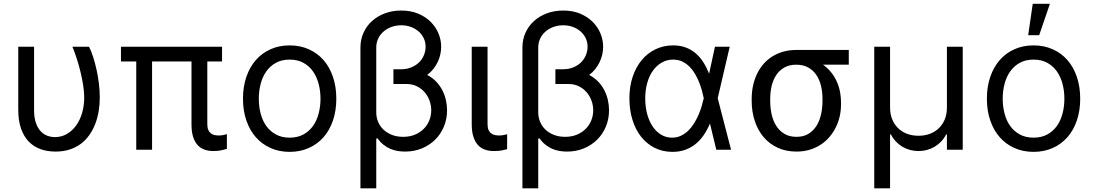

<svg xmlns="http://www.w3.org/2000/svg" viewBox="-20 -793 5793 1017"><path d="M160.5 -545.5V-210.2Q160.5 -170.5 169.9 -142.9Q179.3 -115.4 194.8 -98.5Q210.2 -81.7 230.1 -74.2Q250 -66.8 271.3 -66.8Q305.4 -66.8 333.8 -83.1Q362.2 -99.4 382.8 -127.7Q403.4 -155.9 414.8 -194.4Q426.1 -233 426.1 -277Q425.8 -307.5 420.5 -341.8Q415.1 -376.1 406.6 -411.2Q398.1 -446.4 387.1 -480.8Q376.1 -515.3 363.6 -545.5H451.7Q463.1 -523.1 473.2 -491.7Q483.3 -460.2 491.3 -424.5Q499.3 -388.8 503.9 -350.9Q508.5 -312.9 508.5 -277Q508.5 -239.7 502.7 -204Q496.8 -168.3 484.4 -136.4Q471.9 -104.4 453.1 -77.6Q434.3 -50.8 408.2 -31.2Q382.1 -11.7 348.7 -0.9Q315.3 9.9 274.1 9.9Q230.5 9.9 194.2 -3.2Q158 -16.3 131.9 -43.5Q105.8 -70.7 91.3 -112.4Q76.7 -154.1 76.7 -211.6V-545.5Z M1156.2 -467.3H1078.1V-134.9Q1078.1 -115.8 1083.6 -104Q1089.1 -92.3 1098 -85.9Q1106.9 -79.5 1117.7 -77.4Q1128.6 -75.3 1139.2 -75.3Q1150.9 -75.3 1163.2 -77.8Q1175.4 -80.3 1181.8 -82.4V-4.3Q1171.2 -1.1 1153.1 3Q1134.9 7.1 1109.4 7.1Q1084.5 7.1 1063.4 -0.4Q1042.3 -7.8 1026.8 -24.5Q1011.4 -41.2 1002.8 -68.4Q994.3 -95.5 994.3 -134.9V-467.3H785.5V0H701.7V-467.3H620.7V-545.5H1156.2Z M1514.2 11.4Q1458.8 11.4 1413.4 -8.9Q1367.9 -29.1 1335.4 -65.9Q1302.9 -102.6 1285 -154.7Q1267 -206.7 1267 -269.9Q1267 -333.8 1285 -386Q1302.9 -438.2 1335.4 -475.1Q1367.9 -512.1 1413.4 -532.3Q1458.8 -552.6 1514.2 -552.6Q1569.6 -552.6 1615.2 -532.3Q1660.9 -512.1 1693.4 -475.1Q1725.9 -438.2 1743.6 -386Q1761.4 -333.8 1761.4 -269.9Q1761.4 -206.7 1743.6 -154.7Q1725.9 -102.6 1693.4 -65.9Q1660.9 -29.1 1615.2 -8.9Q1569.6 11.4 1514.2 11.4ZM1514.2 -63.9Q1556.5 -63.9 1587.2 -80.8Q1617.9 -97.7 1638 -125.9Q1658 -154.1 1667.8 -191.6Q1677.6 -229 1677.6 -269.9Q1677.6 -311.1 1667.8 -348.5Q1658 -386 1638 -414.6Q1617.9 -443.2 1587.2 -460.2Q1556.5 -477.3 1514.2 -477.3Q1472.3 -477.3 1441.4 -460.2Q1410.5 -443.2 1390.4 -414.6Q1370.4 -386 1360.6 -348.5Q1350.9 -311.1 1350.9 -269.9Q1350.9 -229 1360.6 -191.6Q1370.4 -154.1 1390.4 -125.9Q1410.5 -97.7 1441.4 -80.8Q1472.3 -63.9 1514.2 -63.9Z M2105.1 -737.2Q2155.9 -737.2 2195.1 -720.7Q2234.4 -704.2 2261.5 -677Q2288.7 -649.9 2302.7 -615.6Q2316.8 -581.3 2316.8 -545.5Q2316.8 -525.6 2312.3 -505Q2307.9 -484.4 2298.7 -465Q2289.4 -445.7 2275.6 -427.9Q2261.7 -410.2 2242.9 -396Q2270.2 -381.7 2290.1 -361Q2310 -340.2 2322.8 -315.5Q2335.6 -290.8 2341.8 -263.5Q2348 -236.2 2348 -208.8Q2348 -162.6 2331.3 -122.5Q2314.6 -82.4 2285 -53.1Q2255.3 -23.8 2214.5 -6.9Q2173.7 9.9 2125 9.9Q2105.5 9.9 2085.6 6.6Q2065.7 3.2 2047.1 -4.8Q2028.4 -12.8 2011 -26.6Q1993.6 -40.5 1978.7 -61.1L1973 -58.2V204.5H1889.2V-541.2Q1889.2 -583.5 1905.4 -619.3Q1921.5 -655.2 1950.3 -681.3Q1979 -707.4 2018.6 -722.3Q2058.2 -737.2 2105.1 -737.2ZM2063.9 -426.1H2103.7Q2134.6 -426.1 2158.9 -436.3Q2183.2 -446.4 2199.9 -462.9Q2216.6 -479.4 2225.5 -501.1Q2234.4 -522.7 2234.4 -545.5Q2234.4 -570 2224.4 -590.7Q2214.5 -611.5 2196.9 -626.8Q2179.3 -642 2155.9 -650.6Q2132.5 -659.1 2105.1 -659.1Q2078.1 -659.1 2054 -650.4Q2029.8 -641.7 2011.9 -626.2Q1994 -610.8 1983.5 -589.1Q1973 -567.5 1973 -541.2V-197.4Q1973 -171.5 1982.8 -147.9Q1992.5 -124.3 2011 -106.7Q2029.5 -89.1 2055.8 -78.7Q2082 -68.2 2115.1 -68.2Q2149.9 -68.2 2177.4 -79.5Q2204.9 -90.9 2224.3 -110.3Q2243.6 -129.6 2253.9 -155.2Q2264.2 -180.8 2264.2 -208.8Q2264.2 -235.4 2255 -260.5Q2245.7 -285.5 2228.7 -305Q2211.6 -324.6 2187.5 -336.3Q2163.4 -348 2133.5 -348H2063.9V-420.5Z M2562.5 -545.5V-134.9Q2562.5 -115.8 2568 -104Q2573.5 -92.3 2582.6 -85.9Q2591.6 -79.5 2602.8 -77.4Q2614 -75.3 2625 -75.3Q2630.3 -75.3 2636.4 -76Q2642.4 -76.7 2648.3 -77.8Q2654.1 -78.8 2658.9 -80.1Q2663.7 -81.3 2666.2 -82.4V-2.8Q2655.5 0.4 2638.1 3.7Q2620.7 7.1 2595.2 7.1Q2570.3 7.1 2548.8 -0.4Q2527.3 -7.8 2511.9 -24.5Q2496.4 -41.2 2487.6 -68.4Q2478.7 -95.5 2478.7 -134.9V-545.5Z M2963.1 -737.2Q3013.8 -737.2 3053.1 -720.7Q3092.3 -704.2 3119.5 -677Q3146.7 -649.9 3160.7 -615.6Q3174.7 -581.3 3174.7 -545.5Q3174.7 -525.6 3170.3 -505Q3165.8 -484.4 3156.6 -465Q3147.4 -445.7 3133.5 -427.9Q3119.7 -410.2 3100.9 -396Q3128.2 -381.7 3148.1 -361Q3168 -340.2 3180.8 -315.5Q3193.5 -290.8 3199.8 -263.5Q3206 -236.2 3206 -208.8Q3206 -162.6 3189.3 -122.5Q3172.6 -82.4 3142.9 -53.1Q3113.3 -23.8 3072.4 -6.9Q3031.6 9.9 2983 9.9Q2963.4 9.9 2943.5 6.6Q2923.7 3.2 2905 -4.8Q2886.4 -12.8 2869 -26.6Q2851.6 -40.5 2836.6 -61.1L2831 -58.2V204.5H2747.2V-541.2Q2747.2 -583.5 2763.3 -619.3Q2779.5 -655.2 2808.2 -681.3Q2837 -707.4 2876.6 -722.3Q2916.2 -737.2 2963.1 -737.2ZM2921.9 -426.1H2961.6Q2992.5 -426.1 3016.9 -436.3Q3041.2 -446.4 3057.9 -462.9Q3074.6 -479.4 3083.5 -501.1Q3092.3 -522.7 3092.3 -545.5Q3092.3 -570 3082.4 -590.7Q3072.4 -611.5 3054.9 -626.8Q3037.3 -642 3013.8 -650.6Q2990.4 -659.1 2963.1 -659.1Q2936.1 -659.1 2911.9 -650.4Q2887.8 -641.7 2869.9 -626.2Q2851.9 -610.8 2841.4 -589.1Q2831 -567.5 2831 -541.2V-197.4Q2831 -171.5 2840.7 -147.9Q2850.5 -124.3 2869 -106.7Q2887.4 -89.1 2913.7 -78.7Q2940 -68.2 2973 -68.2Q3007.8 -68.2 3035.3 -79.5Q3062.9 -90.9 3082.2 -110.3Q3101.6 -129.6 3111.9 -155.2Q3122.2 -180.8 3122.2 -208.8Q3122.2 -235.4 3112.9 -260.5Q3103.7 -285.5 3086.6 -305Q3069.6 -324.6 3045.5 -336.3Q3021.3 -348 2991.5 -348H2921.9V-420.5Z M3539.8 11.4Q3488.6 11 3446.9 -10.3Q3405.2 -31.6 3375.5 -69.2Q3345.9 -106.9 3329.9 -158.7Q3313.9 -210.6 3313.9 -272.7Q3313.9 -334.2 3331 -385.7Q3348 -437.1 3378.7 -474.3Q3409.4 -511.4 3452.1 -532Q3494.7 -552.6 3545.5 -552.6Q3582.7 -552.6 3612.2 -541.5Q3641.7 -530.5 3664.8 -510.8Q3687.9 -491.1 3705.3 -463.6Q3722.7 -436.1 3735.8 -403.4H3736.2L3767 -545.5H3845.2L3781.6 -272.7L3852.3 0H3774.1L3740.8 -137.8H3740.1Q3726.2 -104.8 3707.4 -77.2Q3688.6 -49.7 3663.9 -29.8Q3639.2 -9.9 3608.3 0.9Q3577.4 11.7 3539.8 11.4ZM3707.4 -274.1Q3703.8 -291.5 3698 -313.2Q3692.1 -334.9 3683.1 -357.4Q3674 -380 3661.6 -401.5Q3649.1 -422.9 3632.3 -439.8Q3615.4 -456.7 3593.9 -467Q3572.4 -477.3 3545.5 -477.3Q3513.1 -477.3 3486 -462Q3458.8 -446.7 3439.1 -419.6Q3419.4 -392.4 3408.6 -354.6Q3397.7 -316.8 3397.7 -271.3Q3397.7 -226.9 3408 -188.9Q3418.3 -150.9 3437 -123.2Q3455.6 -95.5 3481.7 -79.7Q3507.8 -63.9 3539.8 -63.9Q3566.1 -63.9 3587.7 -74.4Q3609.4 -84.9 3626.6 -101.9Q3643.8 -119 3657.1 -140.8Q3670.5 -162.6 3680.4 -185.7Q3690.3 -208.8 3696.9 -231.2Q3703.5 -253.6 3707.4 -271.3L3707.7 -272.7Z M3961.6 -269.9Q3961.6 -306.5 3968.9 -339.8Q3976.2 -373.2 3990.1 -402Q4003.9 -430.8 4024.1 -454Q4044.4 -477.3 4070.7 -493.8Q4096.9 -510.3 4128.7 -519.4Q4160.5 -528.4 4197.4 -528.4H4475.9V-450.3H4339.5Q4384.9 -418 4409.8 -366.5Q4434.7 -315 4434.7 -248.6V-238.6Q4434.7 -206.7 4427.6 -175.8Q4420.5 -144.9 4406.6 -117.4Q4392.8 -89.8 4372.7 -66.4Q4352.6 -43 4326.3 -26.1Q4300.1 -9.2 4268.1 0.4Q4236.2 9.9 4198.9 9.9Q4143.1 9.9 4098.9 -10.7Q4054.7 -31.2 4024.3 -67.3Q3994 -103.3 3977.8 -152.5Q3961.6 -201.7 3961.6 -258.5ZM4059.7 -258.5Q4059.7 -220.2 4067.6 -185.7Q4075.6 -151.3 4092.5 -125.2Q4109.4 -99.1 4135.8 -83.6Q4162.3 -68.2 4198.9 -68.2Q4235.1 -68.2 4261.2 -83.6Q4287.3 -99.1 4304 -125.2Q4320.7 -151.3 4328.7 -185.7Q4336.6 -220.2 4336.6 -258.5V-269.9Q4336.6 -306.1 4328.7 -338.8Q4320.7 -371.4 4303.8 -396.3Q4286.9 -421.2 4260.7 -435.7Q4234.4 -450.3 4197.4 -450.3Q4161.2 -450.3 4135.1 -435.7Q4109 -421.2 4092.3 -396.3Q4075.6 -371.4 4067.6 -338.8Q4059.7 -306.1 4059.7 -269.9Z M4610.8 -545.5H4694.6V-223Q4694.6 -189.6 4705.4 -162.3Q4716.3 -134.9 4736 -115.2Q4755.7 -95.5 4783.4 -84.7Q4811.1 -73.9 4845.2 -73.9Q4879.3 -73.9 4907.1 -84.9Q4935 -95.9 4954.7 -115.6Q4974.4 -135.3 4985.1 -162.6Q4995.7 -190 4995.7 -223V-545.5H5079.5V0H4995.7V-81H4991.5Q4980.5 -59.3 4964.7 -43Q4948.9 -26.6 4930 -15.4Q4911.2 -4.3 4889.6 1.4Q4867.9 7.1 4845.2 7.1Q4822.4 7.1 4801 1.4Q4779.5 -4.3 4760.5 -15.4Q4741.5 -26.6 4725.9 -43Q4710.2 -59.3 4698.9 -81H4694.6V204.5H4610.8Z M5454.5 11.4Q5399.1 11.4 5353.7 -8.9Q5308.2 -29.1 5275.7 -65.9Q5243.3 -102.6 5225.3 -154.7Q5207.4 -206.7 5207.4 -269.9Q5207.4 -333.8 5225.3 -386Q5243.3 -438.2 5275.7 -475.1Q5308.2 -512.1 5353.7 -532.3Q5399.1 -552.6 5454.5 -552.6Q5509.9 -552.6 5555.6 -532.3Q5601.2 -512.1 5633.7 -475.1Q5666.2 -438.2 5683.9 -386Q5701.7 -333.8 5701.7 -269.9Q5701.7 -206.7 5683.9 -154.7Q5666.2 -102.6 5633.7 -65.9Q5601.2 -29.1 5555.6 -8.9Q5509.9 11.4 5454.5 11.4ZM5454.5 -63.9Q5496.8 -63.9 5527.5 -80.8Q5558.2 -97.7 5578.3 -125.9Q5598.4 -154.1 5608.1 -191.6Q5617.9 -229 5617.9 -269.9Q5617.9 -311.1 5608.1 -348.5Q5598.4 -386 5578.3 -414.6Q5558.2 -443.2 5527.5 -460.2Q5496.8 -477.3 5454.5 -477.3Q5412.6 -477.3 5381.7 -460.2Q5350.9 -443.2 5330.8 -414.6Q5310.7 -386 5301 -348.5Q5291.2 -311.1 5291.2 -269.9Q5291.2 -229 5301 -191.6Q5310.7 -154.1 5330.8 -125.9Q5350.9 -97.7 5381.7 -80.8Q5412.6 -63.9 5454.5 -63.9ZM5450.3 -772.7H5541.2L5484.4 -606.5H5426.1Z"/></svg>

Font: Fast_Sans-Dotted
Style: Regular
Weight: 400
Version: Version 3.018